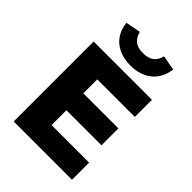

<svg xmlns="http://www.w3.org/2000/svg" viewBox="-268 -1074 1197 1197"><g transform="rotate(45 331.0 -475.5)"><path d="M80 0V-705H594V-554H263V-431H572V-282H263V-151H594V0ZM348 -761Q288 -761 243.5 -782Q199 -803 173 -842Q147 -881 142 -932L241 -951Q252 -911 276.5 -891Q301 -871 348 -871Q396 -871 421.5 -891.5Q447 -912 456 -950L554 -932Q544 -852 489.5 -806.5Q435 -761 348 -761Z"/></g></svg>

Font: Nunito Sans 8pt Black
Style: Regular
Weight: 900
Version: Version 3.101;gftools[0.9.27]